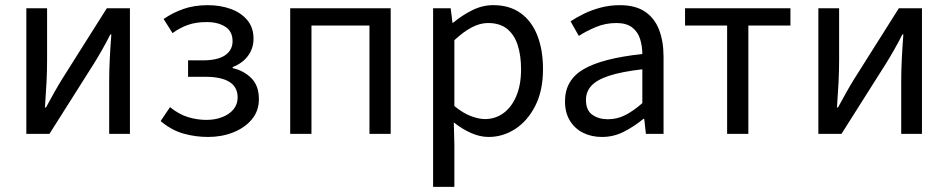

<svg xmlns="http://www.w3.org/2000/svg" viewBox="-20 -518 3670 743"><path d="M81.9 0V-486H162.2V-284.1Q162.2 -244.1 160 -198.9Q157.7 -153.8 153.9 -102.1H157.9Q172.3 -128.8 189.5 -159.5Q206.8 -190.2 220.5 -212.2L393.3 -486H482.8V0H402.5V-202.5Q402.5 -241.3 404.6 -286.7Q406.8 -332.2 410.8 -384.5H406.8Q393.1 -357 375.8 -326.5Q358.6 -296.1 344.2 -273.1L171.4 0Z M785.4 12Q736 12 690 -1Q643.9 -13.9 601.6 -49.5L638 -103.4Q671.6 -76 707 -65Q742.5 -54 778.9 -54Q812.3 -54 839.8 -64.7Q867.3 -75.3 883.4 -94.6Q899.6 -114 899.6 -140.7Q899.6 -181.2 867.8 -201Q836 -220.8 775.6 -220.8H707.8V-284.4H764Q822.6 -284.4 851.3 -304.3Q880 -324.3 880 -358.6Q880 -396.4 851.9 -414.5Q823.7 -432.6 780.1 -432.6Q738.5 -432.6 707.8 -421.8Q677.1 -411.1 647.7 -389.9L613.2 -444.4Q648.1 -468.7 689.7 -483.3Q731.2 -498 784.4 -498Q831.9 -498 872.1 -483.7Q912.3 -469.4 936.7 -440.5Q961.1 -411.7 961.1 -368Q961.1 -331.7 940.2 -302.6Q919.4 -273.6 880.3 -258.5V-254.5Q923.8 -244.5 952.8 -215.4Q981.9 -186.3 981.9 -134.1Q981.9 -88.8 954.6 -56.1Q927.3 -23.4 882.6 -5.7Q837.8 12 785.4 12Z M1103 0V-486.1H1491.9V0H1409.7V-419.1H1185.3V0Z M1656 205.1V-486.1H1724L1730.9 -430H1733.6Q1766.7 -457.9 1806.6 -478Q1846.6 -498.1 1888.6 -498.1Q1951.4 -498.1 1994.3 -467.5Q2037.1 -437 2059.2 -381.3Q2081.3 -325.5 2081.3 -250.4Q2081.3 -167.6 2051.7 -109Q2022 -50.4 1974.2 -19.2Q1926.3 12 1870.8 12Q1837.9 12 1803.7 -2.9Q1769.5 -17.8 1736.1 -44.3L1738.3 40.5V205.1ZM1856.6 -57.2Q1896.8 -57.2 1928.4 -80.3Q1959.9 -103.3 1978.1 -146.5Q1996.4 -189.7 1996.4 -249.7Q1996.4 -303.3 1983.3 -343.7Q1970.2 -384 1942.1 -406.5Q1914 -428.9 1868.2 -428.9Q1837.8 -428.9 1806 -412.3Q1774.2 -395.8 1738.3 -362.5V-107.8Q1771.6 -80.2 1802.3 -68.7Q1833 -57.2 1856.6 -57.2Z M2309.3 12Q2268.6 12 2236.2 -4.3Q2203.8 -20.5 2185.1 -51.5Q2166.4 -82.4 2166.4 -126.2Q2166.4 -208 2238.4 -250.2Q2310.4 -292.3 2465.7 -309Q2465.5 -339.5 2457 -367Q2448.5 -394.6 2426.5 -411.7Q2404.4 -428.9 2364.9 -428.9Q2323.1 -428.9 2286.1 -413.4Q2249 -397.9 2219.9 -379L2188 -435.4Q2210.3 -450.4 2240 -464.9Q2269.7 -479.4 2304.9 -488.7Q2340.1 -498 2379.1 -498Q2438.2 -498 2475.4 -473.3Q2512.6 -448.6 2530.2 -403.6Q2547.8 -358.6 2547.8 -297.7V0H2479.5L2473.1 -57.9H2469.8Q2434.7 -29.1 2394.8 -8.5Q2354.9 12 2309.3 12ZM2332.2 -56.5Q2367.6 -56.5 2399.1 -72.3Q2430.6 -88.1 2465.7 -118.9V-249.9Q2384 -240.4 2336.3 -224.5Q2288.6 -208.6 2268 -185.6Q2247.5 -162.7 2247.5 -131.5Q2247.5 -91.2 2272.3 -73.8Q2297.1 -56.5 2332.2 -56.5Z M2793.8 0V-419.1H2631V-486.1H3038.8V-419.1H2876V0Z M3146.9 0V-486H3227.2V-284.1Q3227.2 -244.1 3225 -198.9Q3222.7 -153.8 3218.9 -102.1H3222.9Q3237.3 -128.8 3254.5 -159.5Q3271.8 -190.2 3285.5 -212.2L3458.3 -486H3547.8V0H3467.5V-202.5Q3467.5 -241.3 3469.6 -286.7Q3471.8 -332.2 3475.8 -384.5H3471.8Q3458.1 -357 3440.8 -326.5Q3423.6 -296.1 3409.2 -273.1L3236.4 0Z"/></svg>

Font: Source Sans 3 Variable
Style: Regular
Weight: 200
Designer: Paul D. Hunt
Foundry: Adobe Systems Incorporated
Version: Version 3.026